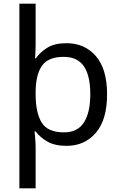

<svg xmlns="http://www.w3.org/2000/svg" viewBox="-20 -780 655 1040"><path d="M560 -269Q560 -132 499.5 -61Q439 10 340 10Q277 10 237 -13Q197 -36 173 -68H167Q168 -61 169.5 -45Q171 -29 172 -12Q173 5 173 16V240H85V-760H173V-536Q173 -522 172 -499.5Q171 -477 170 -464H174Q198 -498 237 -522Q276 -546 340 -546Q439 -546 499.5 -476Q560 -406 560 -269ZM469 -270Q469 -371 434 -421.5Q399 -472 325 -472Q243 -472 209 -426Q175 -380 173 -288V-269Q173 -170 205.5 -116.5Q238 -63 326 -63Q400 -63 434.5 -116.5Q469 -170 469 -270Z"/></svg>

Font: Noto Sans Tai Le
Style: Regular
Weight: 400
Designer: Monotype Design Team
Foundry: Monotype Imaging Inc.
Version: Version 2.002; ttfautohint (v1.8.4.7-5d5b)